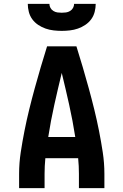

<svg xmlns="http://www.w3.org/2000/svg" viewBox="-20 -975 640 995"><path d="M79 0V-74Q79 -130 87.5 -186Q96 -242 107 -297.5Q118 -353 131.5 -408Q145 -463 160 -517.5Q175 -572 191 -626.5Q207 -681 224 -735H376Q393 -681 409 -626.5Q425 -572 440 -517.5Q455 -463 468.5 -408Q482 -353 493 -297.5Q504 -242 512.5 -186Q521 -130 521 -74V0H389V-74Q389 -94 388 -114.5Q387 -135 385 -155H215Q213 -135 212 -114.5Q211 -94 211 -74V0ZM230 -265H370Q357 -349 338.5 -432Q320 -515 300 -597Q280 -515 261.5 -432Q243 -349 230 -265ZM300 -815Q279 -815 257.5 -817.5Q236 -820 216 -827Q196 -834 178 -846Q160 -858 147.5 -875Q135 -892 129.5 -913Q124 -934 124 -955H236Q236 -944 241.5 -934Q247 -924 257 -918Q267 -912 278 -910.5Q289 -909 300 -909Q311 -909 322 -910.5Q333 -912 343 -918Q353 -924 358.5 -934Q364 -944 364 -955H476Q476 -934 470.5 -913Q465 -892 452.5 -875Q440 -858 422 -846Q404 -834 384 -827Q364 -820 342.5 -817.5Q321 -815 300 -815Z"/></svg>

Font: Iosevka Curly XBdEx
Style: Regular
Weight: 800
Width: 7
Monospace: yes
Designer: Belleve Invis
Foundry: Belleve Invis
Version: Version 11.1.0; ttfautohint (v1.8.3)